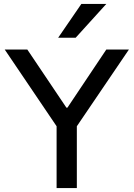

<svg xmlns="http://www.w3.org/2000/svg" viewBox="-20 -957 680 977"><path d="M268 0V-367L286 -288L4 -705H119L318 -409H323L521 -705H636L353 -288L371 -367V0ZM276 -765 394 -937H521L365 -765Z"/></svg>

Font: Nunito Sans 12pt ExtraLight 6pt Medium
Style: Regular
Weight: 500
Version: Version 3.101;gftools[0.9.27]